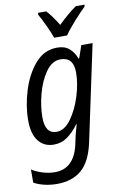

<svg xmlns="http://www.w3.org/2000/svg" viewBox="-107 -825 714 1124"><g transform="rotate(-10 250.5 -263.0)"><path d="M139 240Q229 240 285 192Q341 144 365 33L486 -536H419L393 -461H389Q376 -498 349 -522Q322 -546 277 -546Q199 -546 145.5 -484Q92 -422 64 -331.5Q36 -241 36 -155Q36 -74 69.5 -32Q103 10 160 10Q206 10 242 -16Q278 -42 309 -85H312Q309 -74 301.5 -47.5Q294 -21 290 0L282 37Q250 170 138 170Q100 170 62 157.5Q24 145 2 130V208Q26 222 62 231Q98 240 139 240ZM189 -61Q121 -61 121 -158Q121 -224 140.5 -297.5Q160 -371 197 -423Q234 -475 284 -475Q361 -475 361 -384Q361 -318 337.5 -243Q314 -168 275 -114.5Q236 -61 189 -61ZM270 -606H347Q367 -637 409.5 -684Q452 -731 477 -755L478 -766H427Q402 -749 374.5 -725.5Q347 -702 318 -674Q280 -735 251 -766H202L201 -755Q217 -727 238 -682.5Q259 -638 270 -606Z"/></g></svg>

Font: Noto Sans UI SemiCondensed
Style: Italic
Weight: 400
Width: 4
Italic angle: -12°
Designer: Monotype Design Team
Foundry: Monotype Imaging Inc.
Version: Version 1.901